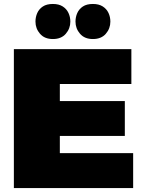

<svg xmlns="http://www.w3.org/2000/svg" viewBox="-20 -949 730 969"><path d="M652 0H50V-701H643V-525H282V-439H610V-263H282V-176H652ZM247 -752Q205 -752 182 -778.5Q159 -805 159 -840Q159 -863 168 -883.2Q177 -903.5 196.2 -916.2Q215.5 -929 247 -929Q277 -929 296.5 -916.5Q316 -904 325.5 -883.8Q335 -863.5 335 -840Q335 -805 312 -778.5Q289 -752 247 -752ZM449 -752Q407 -752 384 -778.5Q361 -805 361 -840Q361 -863 370 -883.2Q379 -903.5 398.2 -916.2Q417.5 -929 449 -929Q479 -929 498.5 -916.5Q518 -904 527.5 -883.8Q537 -863.5 537 -840Q537 -805 514 -778.5Q491 -752 449 -752Z"/></svg>

Font: Argentum Novus Black
Style: Regular
Weight: 900
Designer: Julieta Ulanovsky (font) & Cristiano Sobral (main changes)
Foundry: Julieta Ulanovsky (font) & Cristiano Sobral (main changes)
Version: Version 3.00;November 27, 2020;FontCreator 13.0.0.2655 64-bi